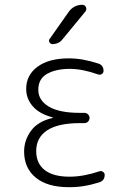

<svg xmlns="http://www.w3.org/2000/svg" viewBox="-20 -775 540 805"><path d="M200.2 -280.3Q201.2 -280.3 201.2 -281.2Q201.2 -283.2 199.2 -283.2Q144.5 -297.9 117.2 -329.6Q89.8 -361.3 89.8 -402.3Q89.8 -460 137.2 -495.1Q184.6 -530.3 268.6 -530.3Q326.2 -530.3 391.6 -508.8Q414.1 -502 414.1 -477.5Q414.1 -469.7 407.2 -464.8Q400.4 -460 391.6 -462.9Q325.2 -486.3 272.5 -486.3Q215.8 -486.3 178.2 -465.8Q140.6 -445.3 140.6 -398.4Q140.6 -354.5 184.6 -328.1Q228.5 -301.8 315.4 -301.8H334Q342.8 -301.8 349.1 -295.4Q355.5 -289.1 355.5 -280.3Q355.5 -271.5 349.1 -265.1Q342.8 -258.8 334 -258.8H315.4Q223.6 -258.8 177.7 -228.5Q131.8 -198.2 131.8 -141.6Q131.8 -89.8 167.5 -62Q203.1 -34.2 271.5 -34.2Q329.1 -34.2 396.5 -56.6Q404.3 -59.6 411.6 -54.7Q418.9 -49.8 418.9 -42Q418.9 -17.6 396.5 -10.7Q330.1 10.7 268.6 9.8Q178.7 9.8 129.9 -30.3Q81.1 -70.3 81.1 -139.6Q81.1 -187.5 110.4 -227.1Q139.6 -266.6 200.2 -280.3ZM267.6 -724.6Q289.1 -754.9 325.2 -754.9Q335.9 -754.9 340.3 -745.1Q344.7 -735.4 337.9 -726.6L242.2 -610.4Q227.5 -590.8 200.2 -589.8Q192.4 -589.8 187.5 -597.7Q182.6 -605.5 188.5 -612.3Z"/></svg>

Font: Rounded Mgen+ 2m light
Style: Regular
Weight: 200
Designer: [Source Han Sans]
Ryoko NISHIZUKA  (kana & ideographs); Paul D. Hunt (Latin, Greek & Cyrillic); Wenlong ZHANG  (bopomofo
Version: Version 1.059.20150602